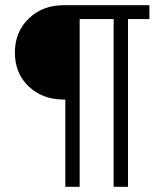

<svg xmlns="http://www.w3.org/2000/svg" viewBox="-20 -715 631 735"><path d="M415 0V-642H285V0H230V-334H223Q143 -334 90 -384Q37 -434 37 -513.5Q37 -593 90 -644Q143 -695 223 -695H552V-642H470V0Z"/></svg>

Font: Titillium Web[RUS by Daymarius]
Style: Regular
Weight: 300
Designer: Cyrillization by Daymarius
Foundry: Cyrillization by Daymarius
Version: Version 1.002 September 12, 2018